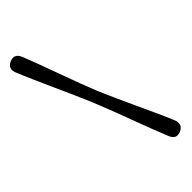

<svg xmlns="http://www.w3.org/2000/svg" viewBox="-279 -805 1001 1001"><g transform="rotate(-45 221.0 -304.5)"><path d="M186 -291.5Q201.5 -254.5 222.2 -200.5Q243 -146.5 265 -87.2Q287 -28 307.2 25Q327.5 78 342 112.5Q359.5 154 400 136.5Q419 128 424.8 112.2Q430.5 96.5 422.5 77Q408.5 42.5 385 -9Q361.5 -60.5 335.2 -117.5Q309 -174.5 285 -227.2Q261 -280 245.5 -317Q230.5 -353.5 210.2 -407.8Q190 -462 168.5 -521Q147 -580 127.5 -632.8Q108 -685.5 94 -720Q75 -764.5 34.5 -746Q-5 -728.5 12.5 -686.5Q26.5 -651.5 49.5 -599.8Q72.5 -548 98.2 -490.5Q124 -433 147.5 -380.5Q171 -328 186 -291.5Z"/></g></svg>

Font: Fraunces 72pt S050
Style: Bold
Weight: 700
Version: Version 1.000; ttfautohint (v1.8.3)